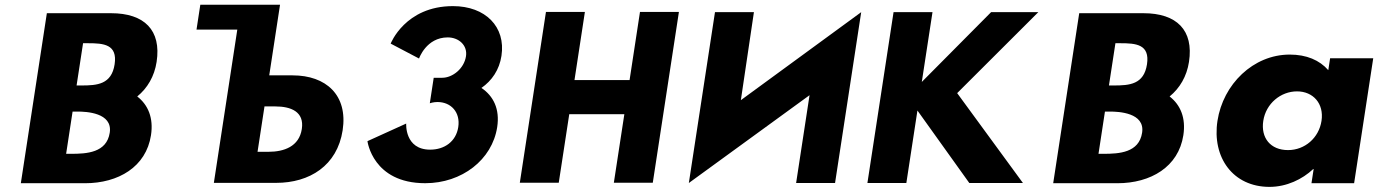

<svg xmlns="http://www.w3.org/2000/svg" viewBox="-20 -752 5656 788"><path d="M294.3 -401.2 320.9 -574.6H341.3C405 -574.6 463 -570.3 450.4 -487.9C437.8 -405.5 378.5 -401.2 314.7 -401.2ZM277.9 -294.1H298.3C333.2 -294.1 443 -289.8 430.4 -207.4C417.8 -125 335.5 -120.7 271.8 -120.7H251.4ZM543.3 -356.1C585 -390.1 613.7 -438.6 622.8 -498.1C642.7 -628.1 572.6 -697.8 435.8 -697.8H172.3L65.5 0H329C465.8 0 579.8 -67.1 599.7 -197.2C610.5 -267.8 588.1 -321.3 543.3 -356.1Z M1065.5 -315.2H1110.5C1173.4 -315.2 1229.7 -293.9 1218.7 -222.5C1207.7 -150.2 1144.9 -129 1082 -129H1037ZM1129.3 -732.5H802.1L786.5 -630.5H953.9L857.7 -1.5H1113.5C1250.4 -1.5 1364 -72 1386.3 -217.4C1408.4 -361.9 1317.9 -442.7 1181 -442.7H1085Z M1699.8 -511.8C1699.8 -511.8 1729.2 -598.5 1817.6 -598.5C1862.7 -598.5 1899.4 -566.2 1892.5 -521.2C1884.7 -470.2 1837.3 -432.8 1794.8 -432.8H1760L1744 -328.2C1744 -328.2 1758.4 -333.3 1775.4 -333.3C1831.5 -333.3 1870 -290.8 1860.8 -230.5C1851.7 -171 1804.1 -137.8 1745.4 -137.8C1640 -137.8 1647.1 -244.9 1647.1 -244.9L1488.1 -172.7C1488.1 -172.7 1509.3 -0.1 1725.2 -0.1C1875.7 -0.1 2000 -96.2 2020.6 -230.5C2031.9 -304.4 2005.2 -358 1955.9 -391.1C1998.7 -420.9 2029.3 -465.1 2038.1 -522.9C2056.3 -641.9 1972.4 -726.9 1839 -726.9C1642.6 -726.9 1583.4 -573 1583.4 -573Z M2316.3 -283.2H2542.4L2499.3 -1.9H2659.1L2766.4 -703.1H2606.6L2563.9 -423.5H2337.8L2380.5 -703.1H2220.7L2113.4 -1.9H2273.2Z M3407.2 -0.9 3514.5 -702.1 3020.6 -340.9 3074.2 -702.1H2914.4L2807.1 -0.9L3302.5 -361.3L3247.4 -0.9Z M4178.3 -0.9 3908.4 -369.8 4241.4 -702.1H4047.6L3763.2 -415.7L3807.1 -702.1H3647.3L3540 -0.9H3699.8L3745.3 -298.4L3958.2 -0.9Z M4531.3 -401.2 4557.9 -574.6H4578.3C4642 -574.6 4700 -570.3 4687.4 -487.9C4674.8 -405.5 4615.5 -401.2 4551.7 -401.2ZM4514.9 -294.1H4535.3C4570.2 -294.1 4680 -289.8 4667.4 -207.4C4654.8 -125 4572.5 -120.7 4508.8 -120.7H4488.4ZM4780.3 -356.1C4822 -390.1 4850.7 -438.6 4859.8 -498.1C4879.7 -628.1 4809.6 -697.8 4672.8 -697.8H4409.3L4302.5 0H4566C4702.8 0 4816.8 -67.1 4836.7 -197.2C4847.5 -267.8 4825.1 -321.3 4780.3 -356.1Z M5164.7 -256C5175.5 -327 5236.2 -377 5303.2 -377C5369.2 -377 5414.5 -327 5403.7 -256C5393 -186 5335.3 -136 5266.3 -136C5194.3 -136 5154 -186 5164.7 -256ZM4976.7 -256C4953.7 -106 5040.2 15 5190.2 15C5260.2 15 5324.9 -16 5369.4 -58H5371.4L5362.5 0H5537.5L5616 -513H5439L5431.5 -464C5395.8 -505 5342.3 -528 5273.3 -528C5123.3 -528 4999.6 -406 4976.7 -256Z"/></svg>

Font: Sztylet
Style: BdObl
Weight: 700
Foundry: Cannot Into Space Fonts, PlusOne Fonts
Version: Version 0.12